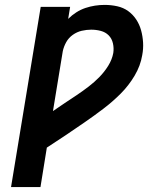

<svg xmlns="http://www.w3.org/2000/svg" viewBox="-20 -763 640 783"><path d="M25 0 146 -735H266L258 -686Q273 -701 291 -712.5Q309 -724 328.5 -730.5Q348 -737 367.5 -740Q387 -743 407 -743Q433 -743 458 -737.5Q483 -732 502.5 -718Q522 -704 535.5 -683.5Q549 -663 555.5 -639Q562 -615 563.5 -589.5Q565 -564 560 -538Q553 -495 529 -454.5Q505 -414 472 -381Q439 -348 401.5 -319.5Q364 -291 325.5 -264.5Q287 -238 248.5 -212Q210 -186 171 -161L145 0ZM196 -310Q220 -327 244.5 -343Q269 -359 293.5 -375.5Q318 -392 341.5 -410Q365 -428 385.5 -449Q406 -470 421.5 -495Q437 -520 442 -547Q445 -567 440.5 -586.5Q436 -606 423 -619Q410 -632 391 -637Q372 -642 352 -642Q333 -642 313.5 -637.5Q294 -633 277 -621Q260 -609 250 -591Q240 -573 236 -554Z"/></svg>

Font: Iosevka SS04 Extended
Style: Bold Italic
Weight: 700
Width: 7
Italic angle: -9°
Monospace: yes
Designer: Belleve Invis
Foundry: Belleve Invis
Version: Version 19.0.0; ttfautohint (v1.8.4)